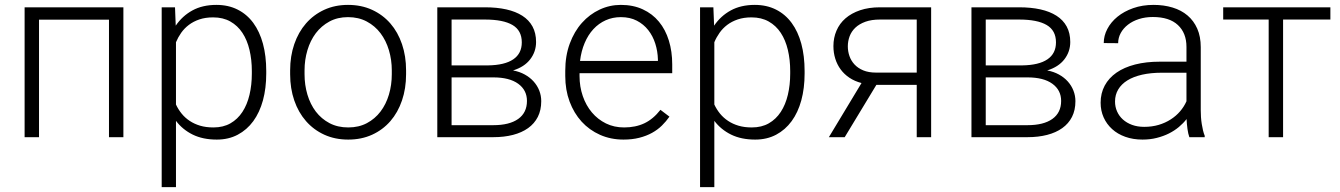

<svg xmlns="http://www.w3.org/2000/svg" viewBox="-20 -558 5451 781"><path d="M481.9 0H423.3V-478H138.7V0H80.1V-528.3H481.9Z M1063 -258.8Q1063 -199.2 1049.6 -149.9Q1036.1 -100.6 1010.3 -65.2Q984.4 -29.8 947 -10Q909.7 9.8 861.8 9.8Q805.2 9.8 763.9 -10.5Q722.7 -30.8 695.8 -66.4V203.1H637.7V-528.3H691.9L694.8 -453.6Q721.7 -493.2 762.7 -515.6Q803.7 -538.1 860.4 -538.1Q908.7 -538.1 946.5 -519Q984.4 -500 1010.3 -464.8Q1036.1 -429.7 1049.6 -380.1Q1063 -330.6 1063 -269ZM1004.4 -269Q1004.4 -314.9 994.9 -355Q985.4 -395 966.1 -424.3Q946.8 -453.6 917 -470.5Q887.2 -487.3 847.2 -487.3Q815.4 -487.3 791 -479Q766.6 -470.7 748.3 -456.8Q730 -442.9 717 -424.6Q704.1 -406.2 695.8 -386.2V-132.8Q705.1 -112.8 719 -95.7Q732.9 -78.6 751.7 -66.2Q770.5 -53.7 794.4 -46.6Q818.4 -39.6 848.1 -39.6Q888.2 -39.6 917.5 -56.4Q946.8 -73.2 966.1 -102.8Q985.4 -132.3 994.9 -172.4Q1004.4 -212.4 1004.4 -258.8Z M1160.2 -272Q1160.2 -329.6 1177 -378.4Q1193.8 -427.2 1224.6 -462.6Q1255.4 -498 1298.8 -518.1Q1342.3 -538.1 1395.5 -538.1Q1449.7 -538.1 1493.4 -518.1Q1537.1 -498 1567.9 -462.6Q1598.6 -427.2 1615.2 -378.4Q1631.8 -329.6 1631.8 -272V-255.9Q1631.8 -198.2 1615.2 -149.4Q1598.6 -100.6 1567.9 -65.2Q1537.1 -29.8 1493.7 -10Q1450.2 9.8 1396.5 9.8Q1342.8 9.8 1299.3 -10Q1255.9 -29.8 1224.9 -65.2Q1193.8 -100.6 1177 -149.4Q1160.2 -198.2 1160.2 -255.9ZM1218.8 -255.9Q1218.8 -212.4 1230.5 -173.1Q1242.2 -133.8 1264.6 -104.2Q1287.1 -74.7 1320.3 -57.1Q1353.5 -39.6 1396.5 -39.6Q1439.5 -39.6 1472.4 -57.1Q1505.4 -74.7 1527.8 -104.2Q1550.3 -133.8 1562 -173.1Q1573.7 -212.4 1573.7 -255.9V-272Q1573.7 -314.5 1562 -353.8Q1550.3 -393.1 1527.8 -422.9Q1505.4 -452.6 1471.9 -470.5Q1438.5 -488.3 1395.5 -488.3Q1353 -488.3 1320.1 -470.5Q1287.1 -452.6 1264.6 -422.9Q1242.2 -393.1 1230.5 -353.8Q1218.8 -314.5 1218.8 -272Z M1758.8 0V-528.3H1952.6Q2001 -528.3 2039.3 -519.8Q2077.6 -511.2 2104.7 -493.9Q2131.8 -476.6 2146.2 -450Q2160.6 -423.3 2160.6 -387.2Q2160.6 -347.7 2136.7 -316.7Q2112.8 -285.6 2066.9 -271.5Q2093.3 -266.6 2114.5 -254.9Q2135.7 -243.2 2150.6 -226.6Q2165.5 -210 2173.6 -189.5Q2181.6 -168.9 2181.6 -146.5Q2181.6 -109.9 2167.7 -82.5Q2153.8 -55.2 2128.2 -36.9Q2102.5 -18.6 2066.7 -9.3Q2030.8 0 1986.3 0ZM1816.9 -243.2V-48.8H1986.3Q2052.2 -48.8 2087.9 -74.2Q2123.5 -99.6 2123.5 -147.5Q2123.5 -191.4 2087.9 -217.3Q2052.2 -243.2 1986.3 -243.2ZM1816.9 -292H1964.8Q2033.2 -293 2067.9 -316.7Q2102.5 -340.3 2102.5 -385.7Q2102.5 -434.1 2064.7 -456.3Q2026.9 -478.5 1952.6 -478.5H1816.9Z M2516.1 9.8Q2464.4 9.8 2420.9 -9.5Q2377.4 -28.8 2345.9 -63.2Q2314.5 -97.7 2296.9 -145Q2279.3 -192.4 2279.3 -249V-270Q2279.3 -331.1 2297.6 -380.6Q2315.9 -430.2 2347.2 -465.1Q2378.4 -500 2419.2 -519Q2460 -538.1 2505.4 -538.1Q2555.7 -538.1 2594.7 -520Q2633.8 -502 2660.4 -469.7Q2687 -437.5 2700.7 -393.1Q2714.4 -348.6 2714.4 -295.9V-260.3H2337.4V-249Q2337.4 -205.6 2350.6 -167.2Q2363.8 -128.9 2387.7 -100.6Q2411.6 -72.3 2444.8 -55.9Q2478 -39.6 2518.6 -39.6Q2565.4 -39.6 2601.3 -56.6Q2637.2 -73.7 2666.5 -111.3L2703.1 -83.5Q2689.9 -64.5 2672.6 -47.4Q2655.3 -30.3 2632.3 -17.6Q2609.4 -4.9 2580.6 2.4Q2551.8 9.8 2516.1 9.8ZM2505.4 -488.3Q2472.2 -488.3 2443.8 -475.6Q2415.5 -462.9 2393.8 -439.5Q2372.1 -416 2358.2 -383.1Q2344.2 -350.1 2339.4 -310.1H2656.2V-316.4Q2655.3 -349.6 2645.5 -380.6Q2635.7 -411.6 2616.9 -435.5Q2598.1 -459.5 2570.3 -473.9Q2542.5 -488.3 2505.4 -488.3Z M3252.9 -258.8Q3252.9 -199.2 3239.5 -149.9Q3226.1 -100.6 3200.2 -65.2Q3174.3 -29.8 3137 -10Q3099.6 9.8 3051.8 9.8Q2995.1 9.8 2953.9 -10.5Q2912.6 -30.8 2885.7 -66.4V203.1H2827.6V-528.3H2881.8L2884.8 -453.6Q2911.6 -493.2 2952.6 -515.6Q2993.7 -538.1 3050.3 -538.1Q3098.6 -538.1 3136.5 -519Q3174.3 -500 3200.2 -464.8Q3226.1 -429.7 3239.5 -380.1Q3252.9 -330.6 3252.9 -269ZM3194.3 -269Q3194.3 -314.9 3184.8 -355Q3175.3 -395 3156 -424.3Q3136.7 -453.6 3106.9 -470.5Q3077.1 -487.3 3037.1 -487.3Q3005.4 -487.3 2981 -479Q2956.5 -470.7 2938.2 -456.8Q2919.9 -442.9 2907 -424.6Q2894 -406.2 2885.7 -386.2V-132.8Q2895 -112.8 2908.9 -95.7Q2922.9 -78.6 2941.7 -66.2Q2960.4 -53.7 2984.4 -46.6Q3008.3 -39.6 3038.1 -39.6Q3078.1 -39.6 3107.4 -56.4Q3136.7 -73.2 3156 -102.8Q3175.3 -132.3 3184.8 -172.4Q3194.3 -212.4 3194.3 -258.8Z M3767.6 -528.3V0H3709V-212.9H3544.9L3416 0H3351.6L3484.4 -220.2Q3456.5 -227.5 3435.3 -241.7Q3414.1 -255.9 3399.7 -275.4Q3385.3 -294.9 3377.7 -319.1Q3370.1 -343.3 3370.1 -370.6Q3370.1 -404.3 3382.6 -433.3Q3395 -462.4 3419.2 -483.4Q3443.4 -504.4 3478.8 -516.4Q3514.2 -528.3 3559.6 -528.3ZM3428.7 -369.6Q3428.7 -349.1 3435.3 -330.1Q3441.9 -311 3455.8 -295.9Q3469.7 -280.8 3491.5 -271.7Q3513.2 -262.7 3543.9 -262.7H3709V-478.5H3559.6Q3524.9 -478.5 3500 -469.5Q3475.1 -460.4 3459.2 -445.3Q3443.4 -430.2 3436 -410.4Q3428.7 -390.6 3428.7 -369.6Z M3931.6 0V-528.3H4125.5Q4173.8 -528.3 4212.2 -519.8Q4250.5 -511.2 4277.6 -493.9Q4304.7 -476.6 4319.1 -450Q4333.5 -423.3 4333.5 -387.2Q4333.5 -347.7 4309.6 -316.7Q4285.6 -285.6 4239.7 -271.5Q4266.1 -266.6 4287.4 -254.9Q4308.6 -243.2 4323.5 -226.6Q4338.4 -210 4346.4 -189.5Q4354.5 -168.9 4354.5 -146.5Q4354.5 -109.9 4340.6 -82.5Q4326.7 -55.2 4301 -36.9Q4275.4 -18.6 4239.5 -9.3Q4203.6 0 4159.2 0ZM3989.7 -243.2V-48.8H4159.2Q4225.1 -48.8 4260.7 -74.2Q4296.4 -99.6 4296.4 -147.5Q4296.4 -191.4 4260.7 -217.3Q4225.1 -243.2 4159.2 -243.2ZM3989.7 -292H4137.7Q4206.1 -293 4240.7 -316.7Q4275.4 -340.3 4275.4 -385.7Q4275.4 -434.1 4237.5 -456.3Q4199.7 -478.5 4125.5 -478.5H3989.7Z M4817.9 0Q4813 -13.7 4810.3 -33.4Q4807.6 -53.2 4806.6 -73.7Q4793.5 -56.6 4775.4 -41.5Q4757.3 -26.4 4734.9 -15.1Q4712.4 -3.9 4685.5 2.9Q4658.7 9.8 4627.4 9.8Q4588.9 9.8 4557.4 -1.5Q4525.9 -12.7 4503.7 -33Q4481.4 -53.2 4469.2 -80.6Q4457 -107.9 4457 -140.1Q4457 -178.7 4473.6 -209.7Q4490.2 -240.7 4521.5 -262.5Q4552.7 -284.2 4597.4 -295.7Q4642.1 -307.1 4697.8 -307.1H4806.2V-367.2Q4806.2 -423.8 4771.2 -456.3Q4736.3 -488.8 4669.4 -488.8Q4638.7 -488.8 4612.8 -480.5Q4586.9 -472.2 4568.1 -457.5Q4549.3 -442.9 4538.8 -423.6Q4528.3 -404.3 4528.3 -382.3L4469.7 -382.8Q4469.7 -412.6 4484.4 -440.4Q4499 -468.3 4525.6 -490Q4552.2 -511.7 4589.6 -524.9Q4627 -538.1 4672.4 -538.1Q4714.4 -538.1 4749.8 -527.3Q4785.2 -516.6 4810.5 -495.1Q4835.9 -473.6 4850.1 -441.4Q4864.3 -409.2 4864.3 -366.2V-110.4Q4864.3 -96.7 4865.2 -82Q4866.2 -67.4 4868.4 -53.7Q4870.6 -40 4873.5 -27.6Q4876.5 -15.1 4880.4 -5.9V0ZM4634.3 -42Q4666 -42 4693.1 -50Q4720.2 -58.1 4742.2 -72.3Q4764.2 -86.4 4780.3 -105.2Q4796.4 -124 4806.2 -146V-262.2H4706.1Q4661.1 -262.2 4625.7 -254.2Q4590.3 -246.1 4565.9 -231Q4541.5 -215.8 4528.6 -194.1Q4515.6 -172.4 4515.6 -145Q4515.6 -123.5 4523.9 -104.7Q4532.2 -85.9 4547.6 -72Q4563 -58.1 4585 -50Q4606.9 -42 4634.3 -42Z M5391.6 -478.5H5199.2V0H5140.6V-478.5H4955.6V-528.3H5391.6Z"/></svg>

Font: Melbourne
Style: Light
Weight: 300
Designer: Google
Version: Version 2.000980; 2014